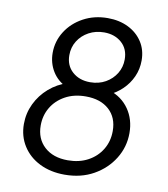

<svg xmlns="http://www.w3.org/2000/svg" viewBox="-85 -829 799 913"><g transform="rotate(10 314.5 -372.5)"><path d="M288 12Q220 12 167.5 -14Q115 -40 85.5 -86.5Q56 -133 56 -192Q56 -244 78 -290Q100 -336 139 -370Q178 -404 229 -420L227 -399Q181 -420 156.5 -460Q132 -500 132 -549Q132 -605 162 -652.5Q192 -700 244.5 -728.5Q297 -757 362 -757Q418 -757 461.5 -735.5Q505 -714 530 -675.5Q555 -637 555 -586Q555 -544 538.5 -507.5Q522 -471 493.5 -443.5Q465 -416 428 -399L429 -420Q490 -400 524 -351Q558 -302 558 -236Q558 -169 523 -112.5Q488 -56 427.5 -22Q367 12 288 12ZM291 -58Q346 -58 388 -80.5Q430 -103 454 -142.5Q478 -182 478 -232Q478 -297 436.5 -334.5Q395 -372 324 -372Q267 -372 224.5 -348.5Q182 -325 159 -286Q136 -247 136 -199Q136 -135 178 -96.5Q220 -58 291 -58ZM331 -442Q373 -442 405.5 -460.5Q438 -479 456.5 -509.5Q475 -540 475 -577Q475 -628 441.5 -657.5Q408 -687 357 -687Q316 -687 283 -669Q250 -651 231 -620.5Q212 -590 212 -552Q212 -502 245.5 -472Q279 -442 331 -442Z"/></g></svg>

Font: Plus Jakarta Sans
Style: Italic
Weight: 400
Italic angle: -8°
Designer: Gumpita Rahayu
Foundry: Tokotype
Version: Version 2.006